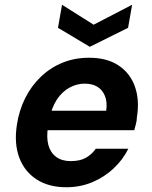

<svg xmlns="http://www.w3.org/2000/svg" viewBox="-20 -776 641 808"><path d="M259 12Q185 12 134 -21Q83 -54 61 -113Q39 -172 51 -250Q60 -311 86 -363Q112 -415 152.5 -453.5Q193 -492 244 -512.5Q295 -533 355 -533Q430 -533 479 -500.5Q528 -468 548 -411Q568 -354 556 -282Q556 -270 552.5 -256Q549 -242 545 -228H143L157 -310H427Q432 -347 421.5 -372.5Q411 -398 389.5 -411Q368 -424 336 -424Q303 -424 272 -407Q241 -390 219 -356.5Q197 -323 187 -271L182 -242Q175 -198 183.5 -166Q192 -134 216 -116Q240 -98 277 -98Q317 -98 341.5 -112Q366 -126 383 -150H520Q498 -105 459 -68Q420 -31 369 -9.5Q318 12 259 12ZM536 -756 519 -659 358 -579 224 -659 241 -756 374 -672Z"/></svg>

Font: DM Sans 10pt
Style: Bold Italic
Weight: 700
Italic angle: -10°
Version: Version 4.004;gftools[0.9.30]